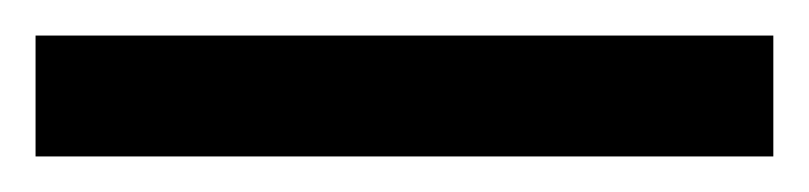

<svg xmlns="http://www.w3.org/2000/svg" viewBox="-22 70 455 108"><path d="M-2 90H413V158H-2Z"/></svg>

Font: loriya15
Style: Book
Weight: 400
Designer: Jelle Bosma - Monotype Design Team
Foundry: Monotype Imaging Inc.
Version: Version 2.003